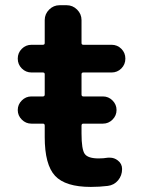

<svg xmlns="http://www.w3.org/2000/svg" viewBox="-20 -735 573 744"><path d="M101.6 -255.9Q80.1 -255.9 64.5 -271.5Q48.8 -287.1 48.8 -308.6Q48.8 -330.1 64.5 -345.7Q80.1 -361.3 101.6 -361.3H146.5Q153.3 -361.3 153.3 -369.1V-447.3Q153.3 -454.1 146.5 -454.1H102.5Q80.1 -454.1 64.5 -469.7Q48.8 -485.4 48.8 -507.8Q48.8 -530.3 64.5 -545.9Q80.1 -561.5 102.5 -561.5H146.5Q153.3 -561.5 153.3 -568.4V-657.2Q153.3 -680.7 170.4 -697.8Q187.5 -714.8 210.9 -714.8H238.3Q261.7 -714.8 278.8 -697.8Q295.9 -680.7 295.9 -657.2V-568.4Q295.9 -561.5 302.7 -561.5H412.1Q434.6 -561.5 450.2 -545.9Q465.8 -530.3 465.8 -507.8Q465.8 -485.4 450.2 -469.7Q434.6 -454.1 412.1 -454.1H302.7Q295.9 -454.1 295.9 -447.3V-369.1Q295.9 -361.3 302.7 -361.3H378.9Q400.4 -361.3 416 -345.7Q431.6 -330.1 431.6 -308.6Q431.6 -287.1 416 -271.5Q400.4 -255.9 378.9 -255.9H302.7Q295.9 -255.9 295.9 -248V-217.8Q295.9 -155.3 308.6 -138.2Q321.3 -121.1 362.3 -121.1Q379.9 -121.1 398.4 -124Q402.3 -124 406.2 -124Q422.9 -124 436.5 -113.3Q453.1 -100.6 453.1 -80.1Q453.1 -54.7 437.5 -36.1Q421.9 -17.6 397.5 -14.6Q365.2 -10.7 332 -10.7Q233.4 -10.7 193.4 -53.7Q153.3 -96.7 153.3 -204.1V-248Q153.3 -255.9 146.5 -255.9Z"/></svg>

Font: Gen Jyuu Gothic P Bold
Style: Bold
Weight: 700
Designer: [Source Han Sans]
Ryoko NISHIZUKA  (kana & ideographs); Paul D. Hunt (Latin, Greek & Cyrillic); Wenlong ZHANG  (bopomofo
Version: Version 1.002.20150607